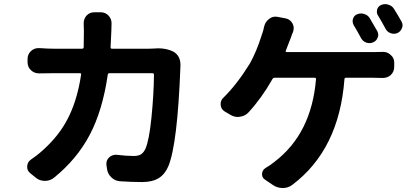

<svg xmlns="http://www.w3.org/2000/svg" viewBox="-20 -862 2040 942"><path d="M738.3 -624Q747.1 -625 755.9 -625Q796.9 -625 829.1 -609.4Q847.7 -599.6 857.4 -581.1Q865.2 -564.5 865.2 -546.9Q865.2 -543.9 865.2 -541Q865.2 -537.1 865.2 -535.2Q850.6 -152.3 805.7 -45.9Q789.1 -6.8 758.3 12.2Q727.5 31.2 676.8 31.2Q628.9 31.2 568.4 27.3Q543.9 25.4 525.9 7.8Q507.8 -9.8 504.9 -34.2L502 -53.7Q502 -56.6 502 -59.6Q502 -77.1 515.6 -89.8Q529.3 -102.5 546.9 -102.5Q549.8 -102.5 552.7 -102.5Q599.6 -96.7 635.7 -96.7Q659.2 -96.7 671.9 -105Q684.6 -113.3 693.4 -131.8Q711.9 -173.8 723.1 -285.6Q734.4 -397.5 735.4 -495.1Q735.4 -502.9 727.5 -502.9H517.6Q509.8 -502.9 508.8 -496.1Q483.4 -320.3 420.4 -200.7Q357.4 -81.1 245.1 9.8Q225.6 25.4 201.2 25.4Q200.2 25.4 199.2 25.4Q173.8 25.4 154.3 8.8L127.9 -12.7Q113.3 -24.4 113.3 -43Q113.3 -66.4 131.8 -79.1Q178.7 -111.3 213.9 -147.5Q282.2 -213.9 321.8 -298.8Q361.3 -383.8 377.9 -496.1Q378.9 -502.9 372.1 -502.9H247.1Q200.2 -502.9 172.9 -502Q171.9 -502 170.9 -502Q148.4 -502 131.8 -517.6Q115.2 -533.2 115.2 -556.6V-572.3Q115.2 -595.7 131.8 -611.3Q147.5 -626 168.9 -626Q170.9 -626 172.9 -626Q214.8 -623 247.1 -623H382.8Q389.6 -623 390.6 -629.9Q391.6 -679.7 391.6 -710L390.6 -748Q390.6 -769.5 404.3 -785.2Q419.9 -801.8 442.4 -801.8H474.6Q497.1 -801.8 512.7 -785.2Q527.3 -769.5 527.3 -748L526.4 -712.9Q524.4 -658.2 522.5 -629.9Q522.5 -623 529.3 -623H710Q723.6 -623 738.3 -624Z M1950.2 -755.9Q1955.1 -747.1 1955.1 -737.3Q1955.1 -730.5 1952.1 -724.6Q1946.3 -708 1930.7 -700.2Q1921.9 -696.3 1912.1 -696.3Q1904.3 -696.3 1896.5 -699.2Q1879.9 -705.1 1871.1 -721.7Q1852.5 -756.8 1835 -785.2Q1829.1 -793.9 1829.1 -804.7Q1829.1 -809.6 1830.1 -815.4Q1835 -831.1 1850.6 -837.9Q1860.4 -841.8 1870.1 -841.8Q1877.9 -841.8 1885.7 -838.9Q1903.3 -834 1913.1 -818.4Q1932.6 -787.1 1950.2 -755.9ZM1831.1 -709Q1835.9 -700.2 1835.9 -690.4Q1835.9 -684.6 1833 -677.7Q1827.1 -661.1 1810.5 -654.3Q1801.8 -650.4 1793 -650.4Q1785.2 -650.4 1776.4 -653.3Q1759.8 -659.2 1751 -675.8Q1731.4 -712.9 1714.8 -739.3Q1710 -749 1710 -758.8Q1710 -763.7 1711.9 -769.5Q1716.8 -786.1 1732.4 -792Q1741.2 -795.9 1752 -795.9Q1759.8 -795.9 1767.6 -793Q1785.2 -788.1 1794.9 -771.5Q1811.5 -744.1 1831.1 -709ZM1381.8 -612.3Q1380.9 -610.4 1382.3 -608.4Q1383.8 -606.4 1386.7 -606.4H1809.6Q1835 -606.4 1856.4 -607.4Q1858.4 -607.4 1860.4 -607.4Q1880.9 -607.4 1896.5 -592.8Q1914.1 -578.1 1914.1 -555.7V-533.2Q1914.1 -510.7 1897.5 -494.1Q1880.9 -479.5 1858.4 -479.5Q1857.4 -479.5 1856.4 -479.5Q1831.1 -480.5 1809.6 -480.5H1677.7Q1669.9 -480.5 1669.9 -472.7Q1643.6 -127.9 1414.1 44.9Q1393.6 60.5 1367.2 60.5Q1340.8 60.5 1319.3 45.9L1280.3 19.5Q1265.6 9.8 1265.6 -6.8Q1265.6 -27.3 1283.2 -38.1Q1308.6 -52.7 1327.1 -68.4Q1507.8 -206.1 1530.3 -472.7Q1531.2 -480.5 1523.4 -480.5H1327.1Q1320.3 -480.5 1316.4 -473.6Q1264.6 -381.8 1199.2 -310.5Q1181.6 -292 1156.2 -289.1Q1151.4 -288.1 1147.5 -288.1Q1127 -288.1 1108.4 -299.8L1082 -315.4Q1062.5 -327.1 1062.5 -351.6Q1062.5 -370.1 1076.2 -382.8Q1143.6 -449.2 1206.1 -550.8Q1238.3 -608.4 1263.7 -688.5Q1271.5 -709 1276.4 -733.4Q1282.2 -755.9 1300.8 -769.5Q1314.5 -780.3 1331.1 -780.3Q1335.9 -780.3 1341.8 -779.3L1382.8 -771.5Q1404.3 -766.6 1415 -747.1Q1420.9 -736.3 1420.9 -724.6Q1420.9 -715.8 1418 -706.1Q1412.1 -693.4 1407.2 -677.7Q1385.7 -623 1381.8 -612.3Z"/></svg>

Font: Gen Jyuu Gothic Bold
Style: Bold
Weight: 700
Designer: [Source Han Sans]
Ryoko NISHIZUKA  (kana & ideographs); Paul D. Hunt (Latin, Greek & Cyrillic); Wenlong ZHANG  (bopomofo
Version: Version 1.002.20150607